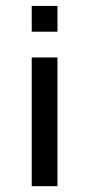

<svg xmlns="http://www.w3.org/2000/svg" viewBox="-20 -540 300 647"><path d="M173.7 -520V-433.2H86.9V-520ZM173.7 -346.4V87.4H86.9V-346.4Z"/></svg>

Font: 8-bit Operator+ 8
Style: Regular
Weight: 400
Designer: GrandChaos9000
Version: Version 1.3.0 - August 1, 2014